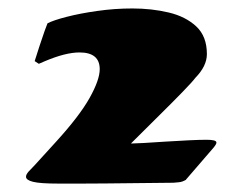

<svg xmlns="http://www.w3.org/2000/svg" viewBox="-20 -749 558 454"><path d="M117.7 -314.9Q74.7 -314.9 58.1 -319.1Q41.5 -323.2 41.5 -331.1Q41.5 -336.4 47.6 -343.3Q53.7 -350.1 62.5 -358.9L112.3 -413.6Q167.5 -474.1 191.7 -517.1Q215.8 -560.1 215.8 -585.4Q215.8 -625 168 -625Q134.8 -625 85.4 -604L71.8 -598.1L62 -604.5Q66.4 -618.7 73 -638.9Q79.6 -659.2 85.4 -675.5Q91.3 -691.9 92.3 -693.8Q106.4 -701.2 137.7 -709.2Q168.9 -717.3 210 -723.1Q251 -729 293 -729Q338.4 -729 378.7 -719.5Q418.9 -710 444.1 -686.5Q469.2 -663.1 469.2 -621.1Q469.2 -592.8 441.9 -564.9Q435.1 -555.7 410.6 -530.5Q386.2 -505.4 358.9 -478.5L289.6 -409.7H291.5Q298.3 -409.7 320.3 -410.9Q342.3 -412.1 370.6 -414.1Q398.9 -416 425.5 -417.2Q452.1 -418.5 468.8 -418.5Q491.7 -418.5 491.7 -412.1Q491.7 -408.7 488.5 -404.5Q485.4 -400.4 485.4 -400.4L421.4 -326.2Q420.9 -326.2 420.4 -325Q419.9 -323.7 419.4 -323.7Q411.1 -318.8 403.3 -318.1Q395.5 -317.4 390.1 -316.9Q334 -316.4 295.9 -315.9Q257.8 -315.4 229.5 -315.2Q201.2 -314.9 175.3 -314.9Q149.4 -314.9 117.7 -314.9Z"/></svg>

Font: Seymour One
Style: Regular
Weight: 400
Designer: Vernon Adams
Foundry: Vernon Adams
Version: Version 1.100; ttfautohint (v1.8.4.7-5d5b);gftools[0.9.33]